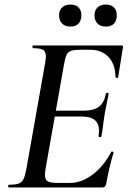

<svg xmlns="http://www.w3.org/2000/svg" viewBox="-20 -825 565 845"><path d="M19 -12Q48 -12 62 -17Q76 -22 83 -36Q90 -50 96 -81L178 -544Q182 -570 182 -576Q182 -598 169.5 -605.5Q157 -613 125 -613Q123 -613 123 -619Q123 -625 125 -625H515Q523 -625 521 -616L500 -485Q500 -482 496 -482Q493 -482 490.5 -483.5Q488 -485 488 -486Q488 -541 458 -573.5Q428 -606 378 -606H337Q307 -606 293.5 -601.5Q280 -597 273.5 -584.5Q267 -572 262 -543L181 -85Q178 -67 178 -55Q178 -34 190 -27Q202 -20 233 -20H288Q339 -20 388 -57Q437 -94 469 -156Q469 -158 473 -158Q476 -158 478.5 -156.5Q481 -155 480 -154Q462 -96 447 -15Q445 -7 441.5 -3.5Q438 0 431 0H19Q16 0 16 -6Q16 -12 19 -12ZM414 -226Q416 -242 416 -249Q416 -312 342 -312H183L186 -338H349Q392 -338 415 -355Q438 -372 446 -412Q447 -417 453 -416.5Q459 -416 458 -411Q449 -365 446 -351Q445 -344 441 -325L436 -292Q435 -283 432.5 -263Q430 -243 426 -225Q425 -221 419 -221.5Q413 -222 414 -226ZM396 -758Q396 -780 409.5 -792.5Q423 -805 446 -805Q469 -805 481.5 -792.5Q494 -780 494 -758Q494 -734 481.5 -721Q469 -708 446 -708Q423 -708 409.5 -721Q396 -734 396 -758ZM240 -758Q240 -780 253.5 -792.5Q267 -805 290 -805Q313 -805 325.5 -792.5Q338 -780 338 -758Q338 -734 325.5 -721Q313 -708 290 -708Q267 -708 253.5 -721Q240 -734 240 -758Z"/></svg>

Font: Cormorant Garamond SemiBold
Style: Italic
Weight: 600
Italic angle: -10°
Designer: Christian Thalmann (Catharsis Fonts)
Foundry: Catharsis Fonts
Version: Version 4.000